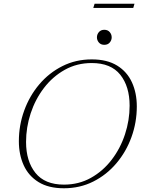

<svg xmlns="http://www.w3.org/2000/svg" viewBox="-20 -998 758 1028"><path d="M712.5 -428Q712.5 -343 684 -264.2Q655.5 -185.5 603.2 -123.8Q551 -62 479.5 -26Q408 10 322 10Q240 10 186.5 -23Q133 -56 107 -113Q81 -170 81 -242Q81 -327 109.5 -405.8Q138 -484.5 190.2 -546.2Q242.5 -608 314 -644Q385.5 -680 471.5 -680Q553.5 -680 607 -647Q660.5 -614 686.5 -557Q712.5 -500 712.5 -428ZM119.5 -238Q119.5 -135 169.8 -72.2Q220 -9.5 322.5 -9.5Q402 -9.5 466.8 -45.8Q531.5 -82 578 -142.8Q624.5 -203.5 649.2 -278.8Q674 -354 674 -432Q674 -535 624 -597.8Q574 -660.5 471 -660.5Q391.5 -660.5 326.8 -624.2Q262 -588 215.5 -527.2Q169 -466.5 144.2 -391.2Q119.5 -316 119.5 -238ZM538.5 -758Q520 -758 509.5 -770.2Q499 -782.5 499 -798Q499 -814 509.5 -826.2Q520 -838.5 538.5 -838.5Q557 -838.5 567.5 -826.2Q578 -814 578 -798Q578 -782.5 567.5 -770.2Q557 -758 538.5 -758ZM479.5 -955.5 486.5 -978H700L693.5 -955.5Z"/></svg>

Font: Newsreader Text ExtraLight
Style: Italic
Weight: 275
Italic angle: -17°
Designer: Hugues Gentile
Foundry: Production Type
Version: Version 1.001